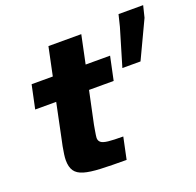

<svg xmlns="http://www.w3.org/2000/svg" viewBox="-122 -816 965 945"><g transform="rotate(-20 361.0 -344.0)"><path d="M385 0Q304 0 249.5 -2.5Q195 -5 163 -14.5Q131 -24 117 -44.5Q103 -65 103 -101Q103 -113 105.5 -131.5Q108 -150 112 -171Q116 -192 120 -209L157 -387H47L73 -510H184L215 -658H387L356 -510H484L458 -387H329L293 -217Q290 -201 288 -188Q286 -175 284.5 -166.5Q283 -158 283 -152Q283 -137 293.5 -128.5Q304 -120 331 -117Q358 -114 409 -114ZM520 -432 578 -627 593 -688H722L707 -627L615 -432Z"/></g></svg>

Font: Saira Expanded
Style: Bold Italic
Weight: 700
Width: 7
Italic angle: -12°
Designer: Hector Gatti with collaboration of the Omnibus-Type team
Foundry: Omnibus-Type
Version: Version 1.101